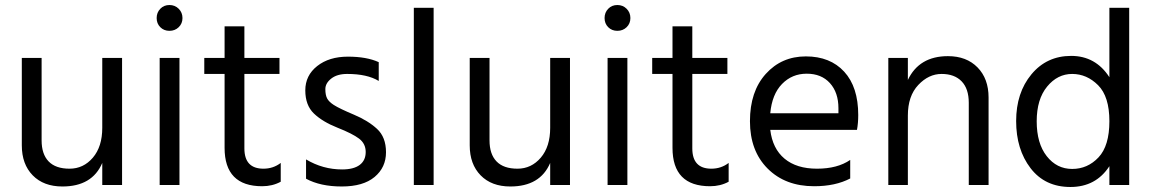

<svg xmlns="http://www.w3.org/2000/svg" viewBox="-20 -738 4598 766"><path d="M467 0H388V-88Q348 6 229 6Q154 6 110.5 -38.5Q67 -83 67 -158V-507H146V-178Q146 -123 174 -94Q202 -65 257.5 -65Q313 -65 350.5 -109Q388 -153 388 -228V-507H467Z M693 -703Q708 -688 708 -666Q708 -644 693 -629.5Q678 -615 656 -615Q634 -615 619.5 -629.5Q605 -644 605 -666Q605 -688 619.5 -703Q634 -718 656 -718Q678 -718 693 -703ZM696 0H617V-507H696Z M1026 5Q876 5 876 -148V-443H795V-507H876V-633H955V-507H1095V-443H955V-146Q955 -65 1031 -65Q1070 -65 1100 -88V-13Q1067 5 1026 5Z M1201 -25V-102Q1268 -62 1345 -62Q1391 -62 1415 -80Q1439 -98 1439 -131.5Q1439 -165 1412.5 -185Q1386 -205 1326.5 -228.5Q1267 -252 1232.5 -285Q1198 -318 1198 -377.5Q1198 -437 1245.5 -474.5Q1293 -512 1368 -512Q1443 -512 1491 -490V-415Q1445 -443 1365 -443Q1325 -443 1301.5 -424.5Q1278 -406 1278 -382.5Q1278 -359 1285 -345.5Q1292 -332 1312 -319Q1336 -304 1392 -280.5Q1448 -257 1484 -224Q1520 -191 1520 -130.5Q1520 -70 1474.5 -32Q1429 6 1343.5 6Q1258 6 1201 -25Z M1710 0H1631V-707H1710Z M2254 0H2175V-88Q2135 6 2016 6Q1941 6 1897.5 -38.5Q1854 -83 1854 -158V-507H1933V-178Q1933 -123 1961 -94Q1989 -65 2044.5 -65Q2100 -65 2137.5 -109Q2175 -153 2175 -228V-507H2254Z M2480 -703Q2495 -688 2495 -666Q2495 -644 2480 -629.5Q2465 -615 2443 -615Q2421 -615 2406.5 -629.5Q2392 -644 2392 -666Q2392 -688 2406.5 -703Q2421 -718 2443 -718Q2465 -718 2480 -703ZM2483 0H2404V-507H2483Z M2813 5Q2663 5 2663 -148V-443H2582V-507H2663V-633H2742V-507H2882V-443H2742V-146Q2742 -65 2818 -65Q2857 -65 2887 -88V-13Q2854 5 2813 5Z M3053 -286H3325V-306Q3325 -369 3291 -406.5Q3257 -444 3198.5 -444Q3140 -444 3100 -403Q3060 -362 3053 -286ZM3228 5Q3113 5 3042.5 -65.5Q2972 -136 2972 -254.5Q2972 -373 3035 -443Q3098 -513 3195 -513Q3292 -513 3348 -452Q3404 -391 3404 -279Q3404 -247 3399 -220H3053Q3062 -145 3110 -105Q3158 -65 3239.5 -65Q3321 -65 3372 -100V-26Q3313 5 3228 5Z M3924 0H3845V-328Q3845 -384 3816.5 -413.5Q3788 -443 3736.5 -443Q3685 -443 3643.5 -399Q3602 -355 3602 -277V0H3524V-507H3602V-419Q3647 -514 3762 -514Q3836 -514 3880 -469Q3924 -424 3924 -349Z M4485 0H4406V-75Q4352 8 4250.5 8Q4149 8 4091.5 -67Q4034 -142 4034 -255Q4034 -368 4095 -441.5Q4156 -515 4253.5 -515Q4351 -515 4406 -430V-707H4485ZM4257.5 -443Q4199 -443 4157.5 -392.5Q4116 -342 4116 -254Q4116 -166 4156 -115Q4196 -64 4257.5 -64Q4319 -64 4362.5 -110Q4406 -156 4406 -254.5Q4406 -353 4361 -398Q4316 -443 4257.5 -443Z"/></svg>

Font: Hind Colombo
Style: Regular
Weight: 400
Designer: Jyotish Sonowal, Aditi Pimprikar
Foundry: Indian Type Foundry
Version: Version 1.000;PS 1.0;hotconv 1.0.86;makeotf.lib2.5.63406; tt